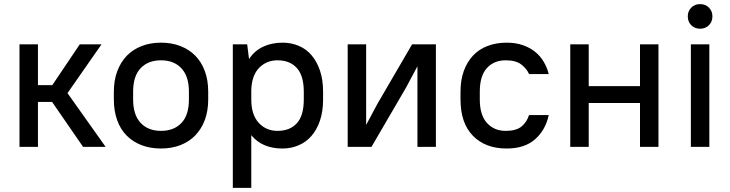

<svg xmlns="http://www.w3.org/2000/svg" viewBox="-20 -716 3561 936"><path d="M234 -219H165V0H75V-500H165V-301H235L369 -500H475L309 -262L495 0H385Z M765 8Q712 8 669.5 -8.5Q627 -25 597 -55.5Q567 -86 551 -130.5Q535 -175 535 -231V-269Q535 -324 551.5 -368.5Q568 -413 598 -444Q628 -475 670.5 -491.5Q713 -508 765 -508Q817 -508 859.5 -491.5Q902 -475 932 -444.5Q962 -414 978.5 -369.5Q995 -325 995 -269V-231Q995 -175 978.5 -131Q962 -87 932 -56Q902 -25 859.5 -8.5Q817 8 765 8ZM765 -78Q828 -78 864.5 -116.5Q901 -155 901 -231V-269Q901 -344 864.5 -383Q828 -422 765 -422Q702 -422 665.5 -383.5Q629 -345 629 -269V-231Q629 -156 665.5 -117Q702 -78 765 -78Z M1357 8Q1258 8 1205 -57V200H1115V-500H1185L1194 -428Q1220 -468 1262 -488Q1304 -508 1358 -508Q1400 -508 1436.5 -492.5Q1473 -477 1499 -446.5Q1525 -416 1540 -371.5Q1555 -327 1555 -269V-231Q1555 -173 1540 -128.5Q1525 -84 1498.5 -53.5Q1472 -23 1435.5 -7.5Q1399 8 1357 8ZM1333 -78Q1393 -78 1427 -115Q1461 -152 1461 -231V-269Q1461 -347 1427 -384.5Q1393 -422 1333 -422Q1279 -422 1243 -385Q1207 -348 1205 -276V-231Q1205 -157 1241 -117.5Q1277 -78 1333 -78Z M2015 -393 1960 -290 1791 0H1675V-500H1765V-107L1820 -210L1989 -500H2105V0H2015Z M2450 8Q2346 8 2285.5 -54Q2225 -116 2225 -231V-269Q2225 -326 2241 -370Q2257 -414 2286 -445Q2315 -476 2357 -492Q2399 -508 2450 -508Q2494 -508 2528.5 -496Q2563 -484 2588.5 -463.5Q2614 -443 2630.5 -415Q2647 -387 2655 -355H2559Q2548 -381 2521.5 -401.5Q2495 -422 2445 -422Q2388 -422 2353.5 -384Q2319 -346 2319 -269V-231Q2319 -155 2354 -116.5Q2389 -78 2445 -78Q2496 -78 2522 -99Q2548 -120 2559 -155H2655Q2640 -83 2589 -37.5Q2538 8 2450 8Z M3100 -214H2850V0H2760V-500H2850V-296H3100V-500H3190V0H3100Z M3348 -500H3438V0H3348ZM3393 -576Q3367 -576 3350 -593Q3333 -610 3333 -636Q3333 -662 3350 -679Q3367 -696 3393 -696Q3419 -696 3436 -679Q3453 -662 3453 -636Q3453 -610 3436 -593Q3419 -576 3393 -576Z"/></svg>

Font: PT Root UI Web Medium
Style: Regular
Weight: 500
Designer: Vitaly Kuzmin
Foundry: ParaType Ltd.
Version: Version 1.001W